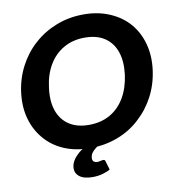

<svg xmlns="http://www.w3.org/2000/svg" viewBox="-96 -819 975 1074"><g transform="rotate(-10 391.5 -282.5)"><path d="M359 8Q275 8 210 -20Q145 -48 102 -99Q59 -149 40 -216.5Q21 -284 31 -364Q41 -443 76.5 -511Q112 -579 167 -628Q222 -678 294.5 -706.5Q367 -735 451 -735Q533 -735 599.5 -706Q666 -677 708 -628Q751 -578 769.5 -510Q788 -442 778 -364Q768 -284 733 -216.5Q698 -149 643 -99Q589 -48 516 -20Q443 8 359 8ZM374 -121Q443 -121 494.5 -150.5Q546 -180 578 -234.5Q610 -289 620 -364Q629 -438 610.5 -492Q592 -546 547.5 -576Q503 -606 434 -606Q366 -606 314 -576Q262 -546 230 -492Q198 -438 189 -364Q179 -289 198 -234.5Q217 -180 262 -150.5Q307 -121 374 -121ZM417 86Q427 86 429 94L444 145Q425 156 399 163Q373 170 344 170Q293 170 268 149.5Q243 129 247 96Q249 77 260.5 58.5Q272 40 292 22.5Q312 5 342 -9L414 -3Q393 8 376 24.5Q359 41 357 61Q355 75 362 83Q369 91 383 91Q392 91 398 89.5Q404 88 409 87Q414 86 417 86Z"/></g></svg>

Font: Aleo ExtraBold
Style: Italic
Weight: 800
Italic angle: -7°
Designer: Alessio Laiso
Foundry: Alessio Laiso
Version: Version 2.001;gftools[0.9.29]